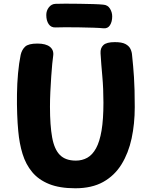

<svg xmlns="http://www.w3.org/2000/svg" viewBox="-20 -1002 801 1030"><path d="M90.8 -707.3Q97.1 -735.2 114.9 -751.8Q132.8 -768.3 180.7 -768.3Q226.3 -768.3 248.2 -750.5Q270 -732.7 265.2 -701.6Q263 -689.3 260.3 -659.9Q257.6 -630.6 254.8 -591.3Q252.1 -552 250.1 -509.8Q248.1 -467.6 248.1 -429.4Q248.1 -329.4 259.7 -265.3Q271.2 -201.2 301.2 -170.8Q331.2 -140.4 386.9 -140.4Q420.9 -140.4 448.4 -155.8Q475.9 -171.2 495.3 -206.6Q514.7 -241.9 524.8 -301.7Q534.9 -361.4 534.9 -451Q534.9 -527 528.9 -592.7Q522.9 -658.4 519.4 -716.1Q517.7 -744.2 534.6 -760.1Q551.4 -776 595.3 -776Q633.4 -776.2 652.8 -765.9Q672.1 -755.7 679.9 -739.4Q687.7 -723.1 688.7 -704.1Q691.7 -675.1 694.2 -647.4Q696.7 -619.7 698.7 -588.4Q700.7 -557.2 701.8 -518.1Q702.9 -479 702.9 -427Q702.9 -338 686.1 -259.5Q669.2 -181 631.9 -120.5Q594.6 -60 533.7 -26Q472.9 8 383.9 8Q299.7 8 243.3 -14.8Q186.9 -37.6 152.6 -78.9Q118.2 -120.3 101 -176.3Q83.8 -232.3 77.9 -299Q74.1 -338 72.2 -389.4Q70.3 -440.9 71.1 -497.6Q71.8 -554.2 76.8 -608.7Q81.8 -663.1 90.8 -707.3ZM277.3 -854.8Q253.7 -854 241 -872.8Q228.3 -891.7 228.3 -921.6Q228.3 -944.8 242.1 -962.6Q255.9 -980.4 277.3 -981.4Q295.3 -982.4 330.3 -982.3Q365.2 -982.2 405.6 -981.7Q446 -981.2 481.1 -980.1Q516.1 -979 534.1 -977Q558 -975.2 569.9 -955.8Q581.9 -936.3 581.9 -914.1Q581.9 -885.4 569.9 -866.6Q558 -847.8 534.1 -850.3Q516.1 -852.3 481.2 -853.4Q446.2 -854.6 405.7 -855.2Q365.2 -855.8 330.3 -855.8Q295.3 -855.8 277.3 -854.8Z"/></svg>

Font: Playpen Sans
Style: Regular
Weight: 400
Designer: Laura Meseguer, Veronika Burian, José Scaglione, Kostas Bartsokas, Vera Evstafieva, Tom Grace, Yorlmar Campos
Foundry: TypeTogether
Version: Version 2.000